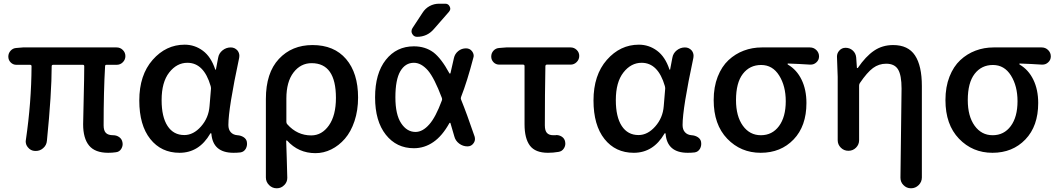

<svg xmlns="http://www.w3.org/2000/svg" viewBox="-20 -803 5643 1025"><path d="M557.6 12.7Q487.3 12.7 455.6 -25.9Q423.8 -64.5 423.8 -139.6Q423.8 -163.1 426.8 -277.3Q429.7 -391.6 429.7 -449.2Q429.7 -457 422.9 -457H263.7Q255.9 -457 255.9 -449.2Q255.9 -305.7 230.5 -51.8Q228.5 -27.3 210 -11.7Q193.4 2.9 170.9 2.9Q168.9 2.9 167 2.9Q143.6 2 128.9 -16.6Q117.2 -30.3 117.2 -48.8Q117.2 -52.7 118.2 -56.6Q147.5 -256.8 148.4 -449.2Q148.4 -457 140.6 -457H67.4Q49.8 -457 37.1 -469.7Q24.4 -482.4 24.4 -501Q24.4 -518.6 36.6 -532.2Q48.8 -545.9 67.4 -546.9L102.5 -549.8H602.5Q622.1 -549.8 635.7 -536.1Q649.4 -522.5 649.4 -503.4Q649.4 -484.4 635.7 -470.7Q622.1 -457 602.5 -457H547.9Q541 -457 541 -449.2Q533.2 -317.4 533.2 -133.8Q533.2 -105.5 545.4 -93.3Q557.6 -81.1 584 -81.1Q602.5 -81.1 616.7 -70.8Q630.9 -60.5 633.8 -43Q634.8 -38.1 634.8 -34.2Q634.8 -20.5 627 -7.8Q617.2 7.8 598.6 9.8Q579.1 12.7 557.6 12.7Z M938.5 12.7Q840.8 12.7 782.2 -61Q723.6 -134.8 723.6 -266.6Q723.6 -402.3 794.9 -483.4Q866.2 -564.5 965.8 -564.5Q1019.5 -564.5 1063 -532.2Q1106.4 -500 1128.9 -432.6Q1129.9 -430.7 1131.3 -430.7Q1132.8 -430.7 1132.8 -432.6L1144.5 -494.1Q1148.4 -518.6 1168 -534.2Q1187.5 -549.8 1211.9 -549.8Q1233.4 -549.8 1248 -533.2Q1257.8 -520.5 1257.8 -504.9Q1257.8 -500 1256.8 -494.1Q1199.2 -224.6 1199.2 -135.7Q1199.2 -111.3 1211.9 -97.2Q1224.6 -83 1247.1 -81.1Q1265.6 -80.1 1280.3 -70.8Q1294.9 -61.5 1297.9 -45.9Q1298.8 -40 1298.8 -35.2Q1298.8 -21.5 1292 -8.8Q1282.2 7.8 1263.7 10.7Q1246.1 12.7 1226.6 12.7Q1116.2 12.7 1108.4 -89.8Q1107.4 -91.8 1105.5 -91.8Q1103.5 -91.8 1102.5 -89.8Q1043 12.7 938.5 12.7ZM963.9 -82Q1012.7 -82 1053.2 -127.9Q1093.8 -173.8 1098.6 -236.3L1106.4 -330.1Q1106.4 -336.9 1104.5 -343.8Q1068.4 -467.8 980.5 -467.8Q923.8 -467.8 883.3 -416Q842.8 -364.3 842.8 -268.6Q842.8 -178.7 874.5 -130.4Q906.2 -82 963.9 -82Z M1457 202.1Q1433.6 202.1 1416.5 185.1Q1399.4 168 1399.4 144.5V-274.4Q1399.4 -414.1 1468.8 -488.3Q1538.1 -562.5 1648.4 -562.5Q1763.7 -562.5 1827.6 -487.8Q1891.6 -413.1 1891.6 -282.2Q1891.6 -213.9 1872.6 -156.7Q1853.5 -99.6 1821.3 -62.5Q1789.1 -25.4 1748.5 -5.4Q1708 14.6 1664.1 14.6Q1573.2 14.6 1512.7 -52.7Q1510.7 -53.7 1509.3 -53.2Q1507.8 -52.7 1507.8 -50.8Q1507.8 -32.2 1510.7 37.1Q1513.7 138.7 1513.7 146.5Q1513.7 168.9 1498 184.6Q1481.4 202.1 1458 202.1ZM1641.6 -80.1Q1698.2 -80.1 1735.8 -133.3Q1773.4 -186.5 1773.4 -280.3Q1773.4 -465.8 1643.6 -465.8Q1585 -465.8 1546.9 -416Q1508.8 -366.2 1508.8 -277.3V-152.3Q1508.8 -144.5 1513.7 -139.6Q1566.4 -80.1 1641.6 -80.1Z M2338.9 -266.6Q2341.8 -273.4 2338.9 -280.3Q2298.8 -386.7 2264.6 -426.8Q2228.5 -467.8 2189.5 -467.8Q2143.6 -467.8 2117.2 -422.9Q2090.8 -377.9 2090.8 -283.2Q2090.8 -191.4 2121.6 -145Q2152.3 -98.6 2198.2 -98.6Q2236.3 -98.6 2271.5 -138.7Q2305.7 -176.8 2338.9 -266.6ZM2441.4 -285.2Q2438.5 -278.3 2441.4 -271.5Q2471.7 -197.3 2513.7 -74.2Q2515.6 -67.4 2515.6 -60.5Q2515.6 -48.8 2507.8 -38.1Q2496.1 -21.5 2475.6 -21.5Q2451.2 -21.5 2431.2 -36.6Q2411.1 -51.8 2405.3 -75.2Q2393.6 -115.2 2384.8 -145.5Q2384.8 -147.5 2382.3 -147.5Q2379.9 -147.5 2378.9 -145.5Q2340.8 -77.1 2293.9 -44.9Q2246.1 -11.7 2189.5 -11.7Q2096.7 -11.7 2039.6 -84Q1982.4 -156.2 1982.4 -283.2Q1982.4 -411.1 2039.6 -483.4Q2096.7 -555.7 2189.5 -555.7Q2250 -555.7 2293.9 -523.4Q2335.9 -491.2 2378.9 -412.1Q2379.9 -410.2 2381.8 -410.2Q2383.8 -410.2 2384.8 -412.1Q2393.6 -447.3 2403.3 -493.2Q2408.2 -515.6 2426.3 -530.3Q2444.3 -544.9 2467.8 -544.9Q2488.3 -544.9 2500 -529.3Q2508.8 -517.6 2508.8 -504.9Q2508.8 -500 2506.8 -494.1Q2474.6 -370.1 2441.4 -285.2ZM2235.4 -734.4Q2250 -757.8 2273.4 -770.5Q2296.9 -783.2 2324.2 -783.2H2357.4Q2374 -783.2 2380.9 -767.6Q2383.8 -761.7 2383.8 -756.8Q2383.8 -748 2377 -740.2L2295.9 -647.5Q2260.7 -606.4 2206.1 -606.4Q2189.5 -606.4 2180.7 -622.1Q2176.8 -628.9 2176.8 -635.7Q2176.8 -644.5 2181.6 -652.3Z M2905.3 12.7Q2837.9 12.7 2809.1 -25.4Q2780.3 -63.5 2780.3 -139.6V-450.2Q2780.3 -458 2772.5 -458H2645.5Q2627 -458 2614.7 -470.7Q2602.5 -483.4 2602.5 -501Q2602.5 -519.5 2614.7 -532.7Q2627 -545.9 2645.5 -546.9L2682.6 -549.8H3026.4Q3044.9 -549.8 3058.6 -536.6Q3072.3 -523.4 3072.3 -504.4Q3072.3 -485.4 3058.6 -471.7Q3044.9 -458 3026.4 -458H2899.4Q2892.6 -458 2891.6 -450.2Q2888.7 -300.8 2888.7 -133.8Q2888.7 -105.5 2899.9 -93.3Q2911.1 -81.1 2933.6 -81.1Q2939.5 -81.1 2945.3 -81.1Q2948.2 -82 2950.2 -82Q2965.8 -82 2979.5 -73.2Q2994.1 -63.5 2997.1 -45.9Q2998 -41 2998 -36.1Q2998 -22.5 2990.2 -10.7Q2980.5 4.9 2961.9 7.8Q2933.6 12.7 2905.3 12.7Z M3363.3 12.7Q3265.6 12.7 3207 -61Q3148.4 -134.8 3148.4 -266.6Q3148.4 -402.3 3219.7 -483.4Q3291 -564.5 3390.6 -564.5Q3444.3 -564.5 3487.8 -532.2Q3531.2 -500 3553.7 -432.6Q3554.7 -430.7 3556.2 -430.7Q3557.6 -430.7 3557.6 -432.6L3569.3 -494.1Q3573.2 -518.6 3592.8 -534.2Q3612.3 -549.8 3636.7 -549.8Q3658.2 -549.8 3672.9 -533.2Q3682.6 -520.5 3682.6 -504.9Q3682.6 -500 3681.6 -494.1Q3624 -224.6 3624 -135.7Q3624 -111.3 3636.7 -97.2Q3649.4 -83 3671.9 -81.1Q3690.4 -80.1 3705.1 -70.8Q3719.7 -61.5 3722.7 -45.9Q3723.6 -40 3723.6 -35.2Q3723.6 -21.5 3716.8 -8.8Q3707 7.8 3688.5 10.7Q3670.9 12.7 3651.4 12.7Q3541 12.7 3533.2 -89.8Q3532.2 -91.8 3530.3 -91.8Q3528.3 -91.8 3527.3 -89.8Q3467.8 12.7 3363.3 12.7ZM3388.7 -82Q3437.5 -82 3478 -127.9Q3518.6 -173.8 3523.4 -236.3L3531.2 -330.1Q3531.2 -336.9 3529.3 -343.8Q3493.2 -467.8 3405.3 -467.8Q3348.6 -467.8 3308.1 -416Q3267.6 -364.3 3267.6 -268.6Q3267.6 -178.7 3299.3 -130.4Q3331.1 -82 3388.7 -82Z M4041 12.7Q3934.6 12.7 3862.3 -62.5Q3790 -137.7 3790 -268.6Q3790 -338.9 3811.5 -393.6Q3833 -448.2 3869.1 -481.9Q3905.3 -515.6 3950.7 -532.7Q3996.1 -549.8 4046.9 -549.8H4303.7Q4324.2 -549.8 4338.4 -535.6Q4352.5 -521.5 4352.5 -502Q4352.5 -482.4 4337.9 -469.7Q4325.2 -458 4307.6 -458Q4306.6 -458 4304.7 -458Q4246.1 -461.9 4186.5 -463.9Q4184.6 -463.9 4184.6 -461.4Q4184.6 -459 4186.5 -458Q4233.4 -430.7 4259.3 -377.4Q4285.2 -324.2 4285.2 -252.9Q4285.2 -129.9 4216.8 -58.6Q4148.4 12.7 4041 12.7ZM4042 -81.1Q4102.5 -81.1 4138.7 -129.9Q4174.8 -178.7 4174.8 -262.7Q4174.8 -343.8 4139.6 -399.9Q4104.5 -456.1 4043.5 -456.1Q3982.4 -456.1 3945.8 -408.7Q3909.2 -361.3 3909.2 -268.6Q3909.2 -182.6 3945.8 -131.8Q3982.4 -81.1 4042 -81.1Z M4901.4 144.5Q4901.4 168 4884.3 185.1Q4867.2 202.1 4843.8 202.1H4842.8Q4819.3 202.1 4802.7 184.6Q4787.1 168.9 4787.1 145.5L4793 -330.1Q4793 -401.4 4774.4 -432.1Q4755.9 -462.9 4710.9 -462.9Q4671.9 -462.9 4640.6 -439.9Q4609.4 -417 4570.3 -359.4Q4566.4 -353.5 4566.4 -345.7V-54.7Q4566.4 -31.2 4549.8 -14.6Q4533.2 2 4509.3 2Q4485.4 2 4468.8 -14.6Q4452.1 -31.2 4452.1 -54.7V-392.6L4448.2 -501Q4448.2 -518.6 4460 -532.2Q4473.6 -547.9 4494.1 -547.9Q4516.6 -547.9 4532.7 -533.2Q4548.8 -518.6 4550.8 -496.1L4554.7 -440.4Q4555.7 -439.5 4557.1 -439.5Q4558.6 -439.5 4559.6 -440.4Q4601.6 -502 4646 -532.2Q4690.4 -562.5 4748 -562.5Q4828.1 -562.5 4864.7 -507.3Q4901.4 -452.1 4901.4 -343.8Z M5278.3 12.7Q5171.9 12.7 5099.6 -62.5Q5027.3 -137.7 5027.3 -268.6Q5027.3 -338.9 5048.8 -393.6Q5070.3 -448.2 5106.4 -481.9Q5142.6 -515.6 5188 -532.7Q5233.4 -549.8 5284.2 -549.8H5541Q5561.5 -549.8 5575.7 -535.6Q5589.8 -521.5 5589.8 -502Q5589.8 -482.4 5575.2 -469.7Q5562.5 -458 5544.9 -458Q5543.9 -458 5542 -458Q5483.4 -461.9 5423.8 -463.9Q5421.9 -463.9 5421.9 -461.4Q5421.9 -459 5423.8 -458Q5470.7 -430.7 5496.6 -377.4Q5522.5 -324.2 5522.5 -252.9Q5522.5 -129.9 5454.1 -58.6Q5385.7 12.7 5278.3 12.7ZM5279.3 -81.1Q5339.8 -81.1 5376 -129.9Q5412.1 -178.7 5412.1 -262.7Q5412.1 -343.8 5377 -399.9Q5341.8 -456.1 5280.8 -456.1Q5219.7 -456.1 5183.1 -408.7Q5146.5 -361.3 5146.5 -268.6Q5146.5 -182.6 5183.1 -131.8Q5219.7 -81.1 5279.3 -81.1Z"/></svg>

Font: Gen Jyuu Gothic Medium
Style: Regular
Weight: 500
Designer: [Source Han Sans]
Ryoko NISHIZUKA  (kana & ideographs); Paul D. Hunt (Latin, Greek & Cyrillic); Wenlong ZHANG  (bopomofo
Version: Version 1.002.20150607